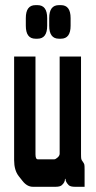

<svg xmlns="http://www.w3.org/2000/svg" viewBox="-20 -717 370 737"><path d="M106.4 0Q84 0 66.4 -22.5L51.8 -41Q34.2 -63.5 34.2 -102.5V-500H116.2V-125Q116.2 -105.5 125 -105.5H188.5Q193.4 -105.5 202.1 -113.3Q209 -120.1 209 -127V-500H291V-126Q291 -111.3 292 -106.9Q293 -102.5 297.9 -96.2Q302.7 -89.8 303.7 -85.4Q304.7 -81.1 304.7 -66.4V0H267.6Q251 0 244.1 -5.9Q231.4 -18.6 231.4 -30.3H229.5Q229.5 -16.6 216.8 -5.9Q210 0 193.4 0ZM213.9 -697.3Q251 -697.3 251 -647.5V-618.2Q251 -568.4 213.9 -568.4H206.1Q168.9 -568.4 168.9 -618.2V-647.5Q168.9 -697.3 206.1 -697.3ZM124 -697.3Q161.1 -697.3 161.1 -647.5V-618.2Q161.1 -568.4 124 -568.4H116.2Q79.1 -568.4 79.1 -618.2V-647.5Q79.1 -697.3 116.2 -697.3Z"/></svg>

Font: Vancouver Drive
Style: Bold
Weight: 700
Designer: Valery Zaveryaev
Foundry: Cyreal (www.cyreal.org)
Version: Version 1.01